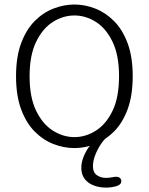

<svg xmlns="http://www.w3.org/2000/svg" viewBox="-20 -645 659 850"><path d="M309.5 10.5Q263 10.5 217 -7.2Q171 -25 133.5 -62.8Q96 -100.5 73.5 -161.2Q51 -222 51 -307.5Q51 -393 73.5 -453.5Q96 -514 133.5 -551.8Q171 -589.5 217 -607.2Q263 -625 309.5 -625Q356 -625 401.5 -607.2Q447 -589.5 484.8 -551.8Q522.5 -514 545 -453.5Q567.5 -393 567.5 -307.5Q567.5 -222 545 -161.2Q522.5 -100.5 484.8 -62.8Q447 -25 401.5 -7.2Q356 10.5 309.5 10.5ZM309.5 -38Q359.5 -38 404.8 -66.8Q450 -95.5 478.5 -155Q507 -214.5 507 -307.5Q507 -400 478.5 -459.5Q450 -519 404.8 -547.8Q359.5 -576.5 309.5 -576.5Q259.5 -576.5 214 -547.8Q168.5 -519 139.8 -459.5Q111 -400 111 -307.5Q111 -214.5 139.8 -155Q168.5 -95.5 214 -66.8Q259.5 -38 309.5 -38ZM449 185.5Q420.5 185.5 395.5 176.2Q370.5 167 355.2 147.5Q340 128 340 97.5Q340 75 349 51.5Q358 28 372 8Q386 -12 400.8 -24.8Q415.5 -37.5 426.5 -38H454.5Q443 -30.5 428.2 -9.2Q413.5 12 402.5 39Q391.5 66 391.5 91Q391.5 118.5 408.8 130.5Q426 142.5 449 142.5Q455.5 142.5 463.5 141.8Q471.5 141 478 139.5Q482.5 138.5 486.5 138Q490.5 137.5 494 137.5Q505 137.5 511 143Q517 148.5 517 157Q517 173 495 179.2Q473 185.5 449 185.5Z"/></svg>

Font: Sono ExtraLight Monospace Light
Style: Regular
Weight: 300
Version: Version 2.112